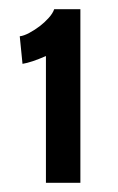

<svg xmlns="http://www.w3.org/2000/svg" viewBox="-20 -718 256 418"><path d="M155 -320H80V-596Q48 -582 29 -579L23 -639Q32 -640 44 -646.5Q56 -653 66.5 -661Q77 -669 86 -679Q95 -689 98 -698H155Z"/></svg>

Font: Cabin
Style: Regular
Weight: 400
Designer: Pablo Impallari
Foundry: Pablo Impallari
Version: Version 1.007